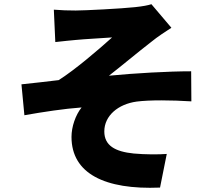

<svg xmlns="http://www.w3.org/2000/svg" viewBox="-20 -822 1040 913"><path d="M236 -776 243 -622C280 -626 316 -630 340 -632C380 -636 474 -641 513 -644C452 -589 337 -490 259 -441C206 -435 135 -426 82 -421L96 -274C186 -290 285 -305 368 -311C339 -275 320 -219 320 -171C320 3 478 81 741 70L773 -90C735 -87 670 -87 616 -92C527 -101 476 -130 476 -197C476 -272 542 -327 630 -339C692 -347 795 -346 890 -340L889 -483C780 -483 622 -474 498 -462C560 -510 632 -571 702 -625C726 -645 770 -674 795 -690L700 -802C685 -797 660 -792 622 -788C559 -781 382 -772 340 -772C304 -772 272 -773 236 -776Z"/></svg>

Font: Noto Sans KR Black
Style: Regular
Weight: 900
Designer: Ryoko NISHIZUKA 西塚涼子 (kana, bopomofo & ideographs); Paul D. Hunt (Latin, Greek & Cyrillic); Sandoll Communications 산돌커뮤니
Foundry: Adobe
Version: Version 2.004;hotconv 1.0.118;makeotfexe 2.5.65603